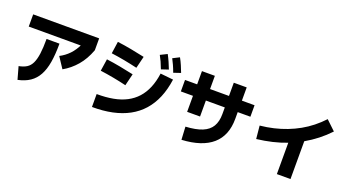

<svg xmlns="http://www.w3.org/2000/svg" viewBox="-61 -1536 4123 2278"><g transform="rotate(20 2000.0 -397.0)"><path d="M651 -243 561 -379Q626 -412 678 -466Q730 -520 769 -604L797 -583H102V-737H935V-587Q890 -465 817.5 -380.5Q745 -296 651 -243ZM193 57 149 -101Q208 -112 247 -136.5Q286 -161 308.5 -208.5Q331 -256 341 -331Q351 -406 351 -517H514Q514 -380 497 -280.5Q480 -181 442.5 -113Q405 -45 344 -3.5Q283 38 193 57Z M1506 -711 1469 -560Q1384 -580 1301.5 -595.5Q1219 -611 1136 -622L1158 -774Q1245 -763 1332 -746.5Q1419 -730 1506 -711ZM1454 -472 1417 -321Q1333 -341 1250 -356.5Q1167 -372 1084 -383L1107 -535Q1193 -524 1280 -507.5Q1367 -491 1454 -472ZM1133 57V-106Q1247 -105 1340 -122.5Q1433 -140 1505 -177.5Q1577 -215 1629.5 -273Q1682 -331 1715.5 -411Q1749 -491 1763 -594L1926 -577Q1908 -447 1865 -345Q1822 -243 1754.5 -167Q1687 -91 1595 -41Q1503 9 1387.5 33.5Q1272 58 1133 57ZM1749 -642Q1730 -693 1713 -730Q1696 -767 1678 -799L1763 -841Q1785 -800 1804 -757Q1823 -714 1839 -672ZM1900 -654Q1881 -706 1864 -743Q1847 -780 1830 -812L1913 -854Q1936 -813 1954.5 -769.5Q1973 -726 1989 -684Z M2061 -477V-622H2939V-477ZM2377 -275H2214V-789H2377ZM2264 60 2255 -103Q2384 -110 2463.5 -142.5Q2543 -175 2579.5 -237Q2616 -299 2616 -392V-789H2779V-392Q2779 -181 2649.5 -67.5Q2520 46 2264 60Z M3094 -252 3078 -416Q3167 -425 3250 -444.5Q3333 -464 3409.5 -493.5Q3486 -523 3556.5 -562.5Q3627 -602 3690.5 -652.5Q3754 -703 3811 -764L3930 -651Q3865 -582 3792 -525Q3719 -468 3638.5 -422Q3558 -376 3470.5 -342Q3383 -308 3289 -286Q3195 -264 3094 -252ZM3467 -445H3639V55H3467Z"/></g></svg>

Font: Murecho Thin ExtraBold
Style: Regular
Weight: 800
Version: Version 1.010